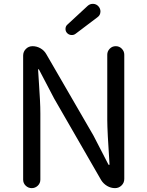

<svg xmlns="http://www.w3.org/2000/svg" viewBox="-20 -972 762 992"><path d="M99.6 -43.9V-684.6Q99.6 -705.1 113.8 -719.2Q127.9 -733.4 148.4 -733.4Q169.9 -733.4 189.5 -722.2Q209 -710.9 219.7 -691.4L462.9 -271.5L540 -122.1Q541 -120.1 543.5 -120.1Q545.9 -120.1 545.9 -122.1Q534.2 -296.9 534.2 -351.6V-689.5Q534.2 -707 546.9 -720.2Q559.6 -733.4 578.1 -733.4Q596.7 -733.4 609.4 -720.2Q622.1 -707 622.1 -689.5V-47.9Q622.1 -27.3 607.9 -13.7Q593.8 0 574.2 0Q552.7 0 533.7 -11.2Q514.6 -22.5 502.9 -41L259.8 -462.9L181.6 -612.3Q180.7 -614.3 178.7 -614.3Q176.8 -614.3 176.8 -612.3Q177.7 -593.8 181.2 -543Q184.6 -492.2 186.5 -455.6Q188.5 -418.9 188.5 -384.8V-43.9Q188.5 -25.4 175.3 -12.7Q162.1 0 144 0Q126 0 112.8 -12.7Q99.6 -25.4 99.6 -43.9ZM371.1 -797.9Q362.3 -791 351.6 -791Q349.6 -791 348.6 -791Q335 -792 326.2 -801.8Q318.4 -810.5 318.4 -822.3Q318.4 -836.9 329.1 -845.7L432.6 -941.4Q444.3 -952.1 459 -952.1Q460.9 -952.1 461.9 -952.1Q478.5 -951.2 489.3 -938.5Q499 -926.8 499 -913.1Q499 -893.6 483.4 -882.8Z"/></svg>

Font: Gen Jyuu GothicX Regular
Style: Regular
Weight: 400
Designer: [Source Han Sans]
Ryoko NISHIZUKA  (kana & ideographs); Paul D. Hunt (Latin, Greek & Cyrillic); Wenlong ZHANG  (bopomofo
Version: Version 1.002.20150607